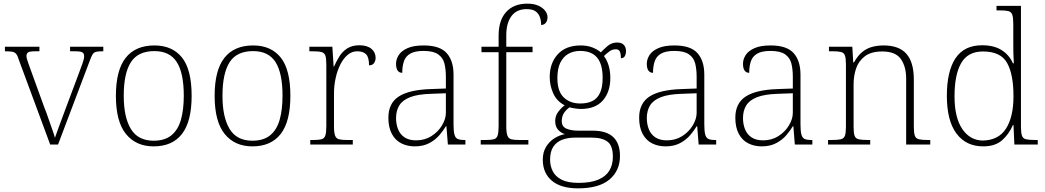

<svg xmlns="http://www.w3.org/2000/svg" viewBox="-20 -792 5723 1052"><path d="M84 -462Q77 -486 69 -496Q61 -506 47.5 -508.5Q34 -511 7 -511V-536H196V-511H174Q143 -511 134 -505Q125 -499 125 -485Q125 -473 133.5 -450.5Q142 -428 149 -407L223 -203Q234 -176 245 -143.5Q256 -111 266 -83.5Q276 -56 281 -37Q288 -56 303.5 -99.5Q319 -143 343 -206L406 -374Q422 -417 431.5 -443Q441 -469 441 -484Q441 -499 431.5 -505Q422 -511 390 -511H364V-536H546V-511H542Q518 -511 506 -508Q494 -505 487 -493.5Q480 -482 471 -457L298 0H255Z M822 10Q725 10 670 -58Q615 -126 615 -267Q615 -407 668.5 -475Q722 -543 826 -543Q924 -543 977 -477Q1030 -411 1030 -267Q1030 -126 977 -58Q924 10 822 10ZM822 -21Q883 -21 919.5 -51Q956 -81 971.5 -136.5Q987 -192 987 -267Q987 -392 948.5 -452Q910 -512 826 -512Q736 -512 697 -451Q658 -390 658 -267Q658 -150 697 -85.5Q736 -21 822 -21Z M1363 10Q1266 10 1211 -58Q1156 -126 1156 -267Q1156 -407 1209.5 -475Q1263 -543 1367 -543Q1465 -543 1518 -477Q1571 -411 1571 -267Q1571 -126 1518 -58Q1465 10 1363 10ZM1363 -21Q1424 -21 1460.5 -51Q1497 -81 1512.5 -136.5Q1528 -192 1528 -267Q1528 -392 1489.5 -452Q1451 -512 1367 -512Q1277 -512 1238 -451Q1199 -390 1199 -267Q1199 -150 1238 -85.5Q1277 -21 1363 -21Z M1680 0V-25H1698Q1726 -25 1741.5 -29Q1757 -33 1762.5 -49.5Q1768 -66 1768 -101V-439Q1768 -473 1762.5 -488Q1757 -503 1740.5 -507Q1724 -511 1690 -511H1675V-536H1801L1808 -427H1810Q1823 -456 1839.5 -483Q1856 -510 1883 -527Q1910 -544 1949 -544Q1991 -544 2014.5 -525Q2038 -506 2038 -475Q2038 -459 2029.5 -446.5Q2021 -434 2002 -434Q2002 -478 1986 -494.5Q1970 -511 1937 -511Q1908 -511 1884.5 -491Q1861 -471 1844.5 -438Q1828 -405 1819 -364Q1810 -323 1810 -280V-100Q1810 -65 1816 -49Q1822 -33 1837 -29Q1852 -25 1880 -25H1913V0Z M2252 10Q2212 10 2179 -6.5Q2146 -23 2127 -58.5Q2108 -94 2108 -147Q2108 -226 2164.5 -263Q2221 -300 2340 -304L2423 -307V-371Q2423 -413 2415 -444.5Q2407 -476 2380.5 -494.5Q2354 -513 2301 -513Q2254 -513 2228.5 -498.5Q2203 -484 2193.5 -457Q2184 -430 2184 -393Q2168 -393 2159 -405Q2150 -417 2150 -443Q2150 -467 2164.5 -490Q2179 -513 2212.5 -528Q2246 -543 2301 -543Q2390 -543 2427.5 -501Q2465 -459 2465 -383V-111Q2465 -76 2469.5 -57Q2474 -38 2486 -31.5Q2498 -25 2524 -25H2530V0H2434L2426 -100H2423Q2410 -78 2388 -52Q2366 -26 2332.5 -8Q2299 10 2252 10ZM2260 -23Q2307 -23 2343.5 -46Q2380 -69 2401.5 -104.5Q2423 -140 2423 -174V-281L2342 -278Q2269 -276 2227 -259.5Q2185 -243 2167.5 -214Q2150 -185 2150 -145Q2150 -112 2161 -84Q2172 -56 2196.5 -39.5Q2221 -23 2260 -23Z M2614 0V-25H2642Q2671 -25 2686 -29Q2701 -33 2706.5 -49.5Q2712 -66 2712 -101V-506H2618V-536H2712V-597Q2712 -681 2753.5 -726.5Q2795 -772 2869 -772Q2905 -772 2929.5 -761Q2954 -750 2967 -733Q2980 -716 2980 -698Q2980 -684 2975 -674Q2970 -664 2962 -659.5Q2954 -655 2945 -655Q2945 -679 2938 -698.5Q2931 -718 2914.5 -730Q2898 -742 2865 -742Q2811 -742 2782.5 -704Q2754 -666 2754 -599V-536H2898V-506H2754V-101Q2754 -66 2760 -49.5Q2766 -33 2781 -29Q2796 -25 2824 -25H2875V0Z M3147 240Q3053 240 3003.5 198Q2954 156 2954 83Q2954 42 2972 12.5Q2990 -17 3018 -34.5Q3046 -52 3075 -57Q3053 -64 3037.5 -81.5Q3022 -99 3022 -129Q3022 -158 3039.5 -180.5Q3057 -203 3074 -215Q3031 -237 3011.5 -280Q2992 -323 2992 -370Q2992 -446 3036 -494.5Q3080 -543 3162 -543Q3198 -543 3226 -532Q3254 -521 3272 -505Q3286 -520 3308.5 -539.5Q3331 -559 3361 -559Q3387 -559 3398.5 -545.5Q3410 -532 3410 -513Q3410 -496 3403.5 -484.5Q3397 -473 3382 -473Q3382 -498 3376 -510Q3370 -522 3355 -522Q3335 -522 3320.5 -511.5Q3306 -501 3289 -485Q3304 -466 3314 -435.5Q3324 -405 3324 -364Q3324 -289 3283.5 -242Q3243 -195 3162 -195Q3150 -195 3129.5 -198Q3109 -201 3101 -204Q3083 -192 3070.5 -173.5Q3058 -155 3058 -128Q3058 -98 3084 -87Q3110 -76 3149 -76H3228Q3303 -76 3340 -41Q3377 -6 3377 62Q3377 143 3319.5 191.5Q3262 240 3147 240ZM3150 210Q3215 210 3256.5 193Q3298 176 3318 144Q3338 112 3338 67Q3338 6 3308.5 -16Q3279 -38 3222 -38H3130Q3092 -38 3061 -26.5Q3030 -15 3012 11.5Q2994 38 2994 83Q2994 117 3008.5 146Q3023 175 3057 192.5Q3091 210 3150 210ZM3159 -225Q3199 -225 3226 -238.5Q3253 -252 3267.5 -283Q3282 -314 3282 -365Q3282 -417 3268 -449.5Q3254 -482 3226.5 -497.5Q3199 -513 3159 -513Q3122 -513 3094 -497Q3066 -481 3050 -448.5Q3034 -416 3034 -364Q3034 -292 3068.5 -258.5Q3103 -225 3159 -225Z M3626 10Q3586 10 3553 -6.5Q3520 -23 3501 -58.5Q3482 -94 3482 -147Q3482 -226 3538.5 -263Q3595 -300 3714 -304L3797 -307V-371Q3797 -413 3789 -444.5Q3781 -476 3754.5 -494.5Q3728 -513 3675 -513Q3628 -513 3602.5 -498.5Q3577 -484 3567.5 -457Q3558 -430 3558 -393Q3542 -393 3533 -405Q3524 -417 3524 -443Q3524 -467 3538.5 -490Q3553 -513 3586.5 -528Q3620 -543 3675 -543Q3764 -543 3801.5 -501Q3839 -459 3839 -383V-111Q3839 -76 3843.5 -57Q3848 -38 3860 -31.5Q3872 -25 3898 -25H3904V0H3808L3800 -100H3797Q3784 -78 3762 -52Q3740 -26 3706.5 -8Q3673 10 3626 10ZM3634 -23Q3681 -23 3717.5 -46Q3754 -69 3775.5 -104.5Q3797 -140 3797 -174V-281L3716 -278Q3643 -276 3601 -259.5Q3559 -243 3541.5 -214Q3524 -185 3524 -145Q3524 -112 3535 -84Q3546 -56 3570.5 -39.5Q3595 -23 3634 -23Z M4153 10Q4113 10 4080 -6.5Q4047 -23 4028 -58.5Q4009 -94 4009 -147Q4009 -226 4065.5 -263Q4122 -300 4241 -304L4324 -307V-371Q4324 -413 4316 -444.5Q4308 -476 4281.5 -494.5Q4255 -513 4202 -513Q4155 -513 4129.5 -498.5Q4104 -484 4094.5 -457Q4085 -430 4085 -393Q4069 -393 4060 -405Q4051 -417 4051 -443Q4051 -467 4065.5 -490Q4080 -513 4113.5 -528Q4147 -543 4202 -543Q4291 -543 4328.5 -501Q4366 -459 4366 -383V-111Q4366 -76 4370.5 -57Q4375 -38 4387 -31.5Q4399 -25 4425 -25H4431V0H4335L4327 -100H4324Q4311 -78 4289 -52Q4267 -26 4233.5 -8Q4200 10 4153 10ZM4161 -23Q4208 -23 4244.5 -46Q4281 -69 4302.5 -104.5Q4324 -140 4324 -174V-281L4243 -278Q4170 -276 4128 -259.5Q4086 -243 4068.5 -214Q4051 -185 4051 -145Q4051 -112 4062 -84Q4073 -56 4097.5 -39.5Q4122 -23 4161 -23Z M4517 0V-25H4537Q4571 -25 4587.5 -29Q4604 -33 4609.5 -48.5Q4615 -64 4615 -98V-439Q4615 -473 4609.5 -488Q4604 -503 4588.5 -507Q4573 -511 4545 -511H4522V-536H4650L4655 -450H4659Q4680 -487 4703.5 -506.5Q4727 -526 4756.5 -534.5Q4786 -543 4822 -543Q4906 -543 4946.5 -497Q4987 -451 4987 -356V-98Q4987 -64 4992.5 -48.5Q4998 -33 5014.5 -29Q5031 -25 5064 -25H5077V0H4945V-361Q4945 -427 4916 -468.5Q4887 -510 4814 -510Q4753 -510 4718.5 -483.5Q4684 -457 4670.5 -416.5Q4657 -376 4657 -331V-97Q4657 -63 4662.5 -48Q4668 -33 4684.5 -29Q4701 -25 4734 -25H4748V0Z M5367 10Q5273 10 5220.5 -60.5Q5168 -131 5168 -267Q5168 -402 5215.5 -473Q5263 -544 5361 -544Q5426 -544 5468 -517.5Q5510 -491 5530 -445H5535Q5533 -472 5532.5 -499.5Q5532 -527 5532 -548V-659Q5532 -695 5526.5 -711Q5521 -727 5505.5 -731Q5490 -735 5462 -735H5440V-760H5574V-97Q5574 -64 5579.5 -48.5Q5585 -33 5601.5 -29Q5618 -25 5652 -25H5666V0H5538L5533 -107H5530Q5508 -56 5470 -23Q5432 10 5367 10ZM5366 -22Q5452 -24 5492.5 -88Q5533 -152 5533 -265Q5533 -386 5497.5 -448Q5462 -510 5366 -510Q5283 -510 5246.5 -446.5Q5210 -383 5210 -264Q5210 -147 5253 -84.5Q5296 -22 5366 -22Z"/></svg>

Font: Noto Serif Kannada ExtraLight
Style: Regular
Weight: 250
Version: Version 2.003